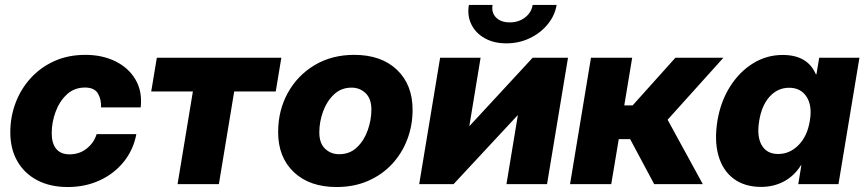

<svg xmlns="http://www.w3.org/2000/svg" viewBox="-20 -751 3529 783"><path d="M256.3 11.7Q184.1 11.7 131.6 -16.1Q79.1 -43.9 50.5 -94Q22 -144 22 -211.4Q22 -274.4 43.5 -331.3Q64.9 -388.2 105.2 -432.4Q145.5 -476.6 201.9 -502Q258.3 -527.3 328.1 -527.3Q397.5 -527.3 451.2 -500.7Q504.9 -474.1 533 -425.8Q561 -377.4 553.7 -313H392.1Q393.6 -345.2 379.4 -369.6Q365.2 -394 326.7 -394Q282.7 -394 252.4 -365.7Q222.2 -337.4 206.5 -294.4Q190.9 -251.5 190.9 -208Q190.9 -166.5 209.2 -144Q227.5 -121.6 263.7 -121.6Q304.2 -121.6 334 -145.5Q363.8 -169.4 374 -204.1H536.1Q523.9 -139.6 484.6 -91.1Q445.3 -42.5 386.5 -15.4Q327.6 11.7 256.3 11.7Z M704.1 0 766.6 -377.9H596.7L619.6 -515.6H1127.4L1104.5 -377.9H935.1L872.6 0Z M1352.5 11.7Q1242.7 11.7 1178.5 -48.8Q1114.3 -109.4 1114.3 -211.9Q1114.3 -300.8 1153.8 -372.3Q1193.4 -443.8 1263.4 -485.6Q1333.5 -527.3 1424.3 -527.3Q1534.7 -527.3 1598.6 -466.6Q1662.6 -405.8 1662.6 -303.2Q1662.6 -239.7 1641.1 -182.9Q1619.6 -126 1579.1 -82.3Q1538.6 -38.6 1481.2 -13.4Q1423.8 11.7 1352.5 11.7ZM1363.3 -122.1Q1406.2 -122.1 1435.5 -149.9Q1464.8 -177.7 1479.7 -220Q1494.6 -262.2 1494.6 -304.2Q1494.6 -348.1 1471.2 -370.8Q1447.8 -393.6 1413.6 -393.6Q1371.1 -393.6 1341.8 -365.7Q1312.5 -337.9 1297.4 -295.9Q1282.2 -253.9 1282.2 -210.9Q1282.2 -167 1305.7 -144.5Q1329.1 -122.1 1363.3 -122.1Z M2210.9 0H2045.4L2091.8 -280.8H2090.8L1829.6 0H1689.5L1774.9 -515.6H1939.9L1894 -236.8H1894.5L2152.3 -515.6H2296.4ZM2044.9 -574.2Q1994.1 -574.2 1957 -595Q1919.9 -615.7 1902.3 -651.4Q1884.8 -687 1892.1 -731H1988.8Q1983.4 -699.2 2003.2 -679.4Q2022.9 -659.7 2059.1 -659.7Q2094.7 -659.7 2120.8 -679.4Q2147 -699.2 2152.3 -731H2250Q2242.7 -687 2213.1 -651.4Q2183.6 -615.7 2139.9 -595Q2096.2 -574.2 2044.9 -574.2Z M2304.7 0 2390.1 -515.6H2558.1L2525.9 -321.3H2560.1L2734.4 -515.6H2930.2L2702.6 -262.7L2846.2 0H2647.9L2549.8 -183.6H2503.4L2472.7 0Z M3084 11.2Q3016.6 11.2 2971.9 -22.2Q2927.2 -55.7 2909.9 -116.5Q2892.6 -177.2 2905.8 -258.8Q2918.9 -337.4 2957.3 -397.9Q2995.6 -458.5 3051 -492.7Q3106.4 -526.9 3171.9 -526.9Q3273.4 -526.9 3307.1 -448.2H3309.6L3320.8 -515.6H3484.9L3399.4 0H3235.4L3248 -76.7H3246.1Q3219.2 -33.7 3177.2 -11.2Q3135.3 11.2 3084 11.2ZM3153.3 -123Q3201.2 -123 3237.1 -159.9Q3272.9 -196.8 3282.7 -258.8Q3293 -319.8 3269.3 -356.4Q3245.6 -393.1 3198.2 -393.1Q3151.9 -393.1 3119.1 -357.4Q3086.4 -321.8 3076.2 -258.8Q3065.4 -195.3 3086.2 -159.2Q3106.9 -123 3153.3 -123Z"/></svg>

Font: Inter Display ExtraBold
Style: Italic
Weight: 800
Italic angle: -9.39999°
Designer: Rasmus Andersson
Foundry: rsms
Version: Version 4.000;git-a52131595